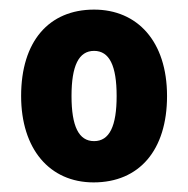

<svg xmlns="http://www.w3.org/2000/svg" viewBox="-20 -742 392 400"><path d="M328 -542C328 -656 266 -722 176 -722C82 -722 24 -656 24 -542C24 -432 83 -362 175 -362C270 -362 328 -429 328 -542ZM129 -542C129 -605 144 -636 176 -636C208 -636 223 -605 223 -542C223 -479 208 -448 176 -448C144 -448 129 -479 129 -542Z"/></svg>

Font: Noto Sans Thai Looped Condensed ExtraBold
Style: Regular
Weight: 800
Width: 3
Designer: Sasikarn Vongin, Ben Mitchell
Foundry: The Fontpad Ltd
Version: Version 1.001